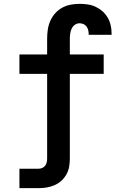

<svg xmlns="http://www.w3.org/2000/svg" viewBox="-20 -763 640 998"><path d="M81 215V114H180Q190 114 199.5 110Q209 106 215 98Q221 90 223 80Q225 70 225 60V-379H81V-480H225V-563Q225 -586 228.5 -609.5Q232 -633 241.5 -654.5Q251 -676 266.5 -693.5Q282 -711 302.5 -722.5Q323 -734 346.5 -738.5Q370 -743 393 -743Q414 -743 435.5 -740Q457 -737 476.5 -728Q496 -719 512 -705Q528 -691 539 -672.5Q550 -654 555 -633Q560 -612 560 -591V-582H441V-585Q441 -596 438.5 -606.5Q436 -617 429.5 -625.5Q423 -634 413.5 -638Q404 -642 393 -642Q380 -642 369 -634Q358 -626 352.5 -614Q347 -602 345 -589Q343 -576 343 -563V-480H519V-379H343V60Q343 82 339.5 103Q336 124 325.5 143Q315 162 299 176.5Q283 191 263.5 199.5Q244 208 223 211.5Q202 215 180 215Z"/></svg>

Font: Iosevka Fixed Extended
Style: Bold
Weight: 700
Width: 7
Monospace: yes
Designer: Belleve Invis
Foundry: Belleve Invis
Version: Version 24.1.1; ttfautohint (v1.8.4)